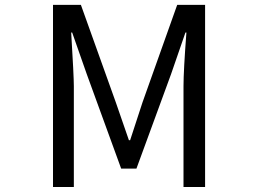

<svg xmlns="http://www.w3.org/2000/svg" viewBox="-20 -753 1040 773"><path d="M193.4 0V-733.4H305.7L446.3 -340.8L499 -188.5H503.9L553.7 -340.8L693.4 -733.4H805.7V0H718.8V-406.2Q718.8 -467.8 730.5 -622.1H726.6L668.9 -455.1L529.3 -74.2H467.8L329.1 -455.1L270.5 -622.1H266.6Q277.3 -445.3 277.3 -406.2V0Z"/></svg>

Font: Gen Shin Gothic Monospace Regular
Style: Regular
Weight: 400
Designer: [Source Han Sans]
Ryoko NISHIZUKA  (kana & ideographs); Paul D. Hunt (Latin, Greek & Cyrillic); Wenlong ZHANG  (bopomofo
Version: Version 1.002.20150607